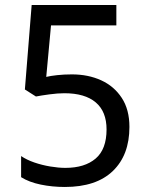

<svg xmlns="http://www.w3.org/2000/svg" viewBox="-20 -734 591 764"><path d="M238 10Q188 10 142 0.5Q96 -9 64 -29V-113Q86 -98 116.5 -87.5Q147 -77 180 -71.5Q213 -66 240 -66Q317 -66 360.5 -103Q404 -140 404 -219Q404 -290 361 -326.5Q318 -363 236 -363Q210 -363 176.5 -358.5Q143 -354 123 -350L79 -378L106 -714H443V-633H183L164 -428Q180 -432 207.5 -435Q235 -438 266 -438Q331 -438 382.5 -414.5Q434 -391 464.5 -344.5Q495 -298 495 -229Q495 -117 429 -53.5Q363 10 238 10Z"/></svg>

Font: oriya25
Style: Book
Weight: 400
Designer: Jelle Bosma - Monotype Design Team
Foundry: Monotype Imaging Inc.
Version: Version 2.003